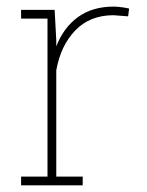

<svg xmlns="http://www.w3.org/2000/svg" viewBox="-20 -558 442 578"><path d="M43.5 0V-26.4H123V-502H43.5V-528.3H144.5L149.4 -436.5V-418.5Q171.4 -475.1 214.8 -506.6Q258.3 -538.1 321.8 -538.1Q333 -538.1 347.4 -536.1Q361.8 -534.2 368.7 -532.2L365.7 -508.8L321.8 -512.2Q251 -512.2 206.8 -466.6Q162.6 -420.9 149.4 -346.2V-26.4H229V0Z"/></svg>

Font: Roboto Slab Thin
Style: Regular
Weight: 100
Designer: Google
Version: Version 2.000; ttfautohint (v1.8.1.43-b0c9)